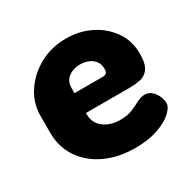

<svg xmlns="http://www.w3.org/2000/svg" viewBox="-117 -600 730 729"><g transform="rotate(-30 248.0 -236.0)"><path d="M280 10Q206 10 149 -16.5Q92 -43 59.5 -91Q27 -139 27 -202V-275Q27 -331 58 -378Q89 -425 141 -453.5Q193 -482 257 -482Q315 -482 363.5 -458Q412 -434 442 -391.5Q472 -349 472 -292Q472 -247 457.5 -227.5Q443 -208 420.5 -203.5Q398 -199 375 -199H182V-193Q182 -156 210 -133.5Q238 -111 284 -111Q315 -111 337 -120.5Q359 -130 376 -139Q393 -148 409 -148Q427 -148 440 -136Q453 -124 459.5 -108Q466 -92 466 -80Q466 -61 443 -40Q420 -19 378.5 -4.5Q337 10 280 10ZM182 -286H306Q317 -286 322 -291Q327 -296 327 -310Q327 -330 316.5 -343.5Q306 -357 289.5 -363.5Q273 -370 254 -370Q236 -370 219.5 -363.5Q203 -357 192.5 -343.5Q182 -330 182 -310Z"/></g></svg>

Font: Dosis ExtraLight ExtraBold
Style: Regular
Weight: 800
Version: Version 3.001; ttfautohint (v1.8.2)